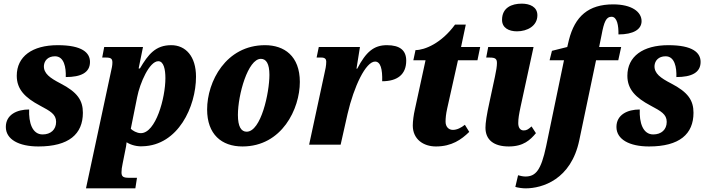

<svg xmlns="http://www.w3.org/2000/svg" viewBox="-20 -794 3877 1054"><path d="M191 10C358 10 435 -58 435 -175C435 -243 405 -288 312 -336C254 -366 219 -391 221 -433C223 -461 243 -485 282 -485C332 -485 343 -424 341 -371C424 -371 474 -395 474 -454C474 -504 432 -546 297 -546C157 -546 72 -484 72 -378C72 -304 117 -258 200 -214C256 -184 288 -167 288 -125C288 -82 258 -56 214 -56C157 -56 137 -121 140 -193C72 -193 12 -164 12 -97C12 -29 83 10 191 10Z M589 -400 452 240H723L732 182H689C657 182 647 176 647 152C647 138 649 124 653 105L667 35C671 19 674 -2 675 -13C700 3 734 11 763 9C958 4 1056 -209 1056 -373C1056 -485 999 -546 920 -546C834 -546 794 -496 748 -418H741L765 -536H552L541 -478H563C591 -478 597 -470 597 -450C597 -434 593 -418 589 -400ZM753 -63C731 -63 708 -77 698 -87L733 -261C748 -338 800 -458 849 -458C879 -458 888 -412 888 -365C888 -256 835 -63 753 -63Z M1311 10C1528 10 1626 -197 1626 -344C1626 -487 1540 -546 1435 -546C1220 -546 1117 -346 1117 -193C1117 -57 1196 10 1311 10ZM1334 -71C1304 -71 1286 -99 1286 -163C1286 -274 1341 -471 1412 -471C1441 -471 1459 -445 1459 -383C1459 -285 1413 -71 1334 -71Z M1761 -390 1677 0H1850L1888 -169C1923 -320 1988 -456 2039 -456C2069 -456 2080 -415 2078 -348C2160 -348 2210 -384 2210 -461C2210 -518 2175 -546 2104 -546C2032 -546 1989 -509 1941 -417H1937L1956 -536H1730L1718 -478H1745C1764 -478 1771 -469 1771 -456C1771 -434 1766 -411 1761 -390Z M2373 10C2460 10 2513 -28 2556 -70L2532 -109C2512 -93 2489 -81 2466 -81C2443 -81 2426 -98 2426 -126C2426 -146 2428 -167 2435 -199L2494 -463H2601L2616 -536H2511L2537 -659H2478C2403 -556 2311 -519 2261 -519L2249 -463H2316L2257 -191C2251 -165 2246 -129 2246 -105C2246 -29 2305 10 2373 10Z M2818 -622C2875 -622 2930 -652 2930 -710C2930 -757 2888 -774 2844 -774C2789 -774 2736 -752 2736 -685C2736 -641 2773 -622 2818 -622ZM2773 10C2854 10 2891 -26 2922 -63L2898 -100C2881 -85 2872 -78 2855 -78C2836 -78 2825 -93 2825 -118C2825 -144 2829 -166 2838 -209L2909 -536H2660L2649 -478H2669C2700 -478 2708 -470 2708 -448C2708 -431 2704 -404 2697 -373L2668 -238C2651 -161 2645 -119 2645 -93C2645 -26 2691 10 2773 10Z M2865 240C2957 240 3115 192 3160 -24L3252 -463H3374L3390 -536H3269L3282 -600C3296 -676 3308 -702 3337 -702C3368 -702 3376 -653 3375 -605C3458 -605 3502 -633 3502 -678C3502 -729 3448 -770 3346 -770C3211 -770 3136 -705 3103 -574L3094 -536L3010 -515L2997 -463H3076L2978 9C2950 142 2920 175 2864 175C2851 175 2834 171 2824 168L2809 232C2821 236 2847 240 2865 240Z M3543 10C3710 10 3787 -58 3787 -175C3787 -243 3757 -288 3664 -336C3606 -366 3571 -391 3573 -433C3575 -461 3595 -485 3634 -485C3684 -485 3695 -424 3693 -371C3776 -371 3826 -395 3826 -454C3826 -504 3784 -546 3649 -546C3509 -546 3424 -484 3424 -378C3424 -304 3469 -258 3552 -214C3608 -184 3640 -167 3640 -125C3640 -82 3610 -56 3566 -56C3509 -56 3489 -121 3492 -193C3424 -193 3364 -164 3364 -97C3364 -29 3435 10 3543 10Z"/></svg>

Font: Noto Serif Condensed Black
Style: Italic
Weight: 900
Width: 3
Italic angle: -12°
Designer: Monotype Design Team
Foundry: Monotype Imaging Inc.
Version: Version 2.013